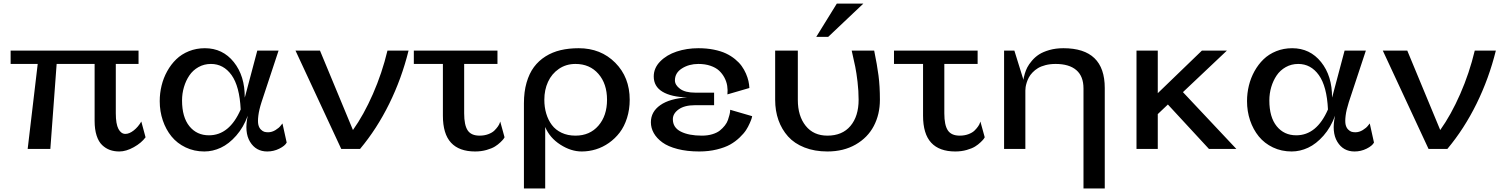

<svg xmlns="http://www.w3.org/2000/svg" viewBox="-20 -841 8475 1084"><path d="M136.2 0 192.9 -480H40V-555.2H762.2V-480H633.8V-201.2Q633.8 -141.1 648.7 -113Q663.6 -85 688 -85Q710 -85 734.9 -104.5Q759.8 -124 777.8 -154.8L801.8 -65.9Q778.8 -34.2 735.4 -10Q691.9 14.2 653.8 14.2Q624.5 14.2 600.6 5.6Q576.7 -2.9 556.6 -22Q536.6 -41 525.4 -75.7Q514.2 -110.4 514.2 -158.2V-480H299.8L264.2 0Z M1456.5 -264.2Q1442.4 -220.2 1438.5 -187.5Q1434.6 -154.8 1438.5 -137.5Q1442.4 -120.1 1452.6 -109.9Q1462.9 -99.6 1472.4 -96.9Q1481.9 -94.2 1493.7 -94.2Q1515.1 -94.2 1535.4 -106.7Q1555.7 -119.1 1564.9 -131.8L1574.7 -144L1598.6 -36.1Q1588.9 -17.6 1556.9 -1.7Q1524.9 14.2 1488.8 14.2Q1424.8 14.2 1391.6 -40.5Q1358.4 -95.2 1378.9 -188Q1355 -122.1 1313.7 -75.2Q1272.5 -28.3 1226.8 -7.1Q1181.2 14.2 1133.8 14.2Q1076.2 14.2 1028.1 -8.8Q980 -31.7 948.2 -70.8Q916.5 -109.9 899.2 -161.1Q881.8 -212.4 881.8 -270Q881.8 -314.9 892.3 -357.9Q902.8 -400.9 924.1 -439.2Q945.3 -477.5 975.1 -506.3Q1004.9 -535.2 1046.6 -552Q1088.4 -568.8 1136.7 -568.8Q1237.3 -568.8 1300 -490.5Q1362.8 -412.1 1361.8 -290Q1362.8 -293.9 1364.7 -299.8L1432.6 -555.2H1552.7ZM1007.8 -273.9Q1007.8 -179.7 1049.3 -128.4Q1090.8 -77.1 1159.7 -77.1Q1275.4 -77.1 1338.9 -223.1Q1332.5 -354 1287.4 -417Q1242.2 -480 1170.9 -480Q1132.3 -480 1100.6 -462.2Q1068.8 -444.3 1049.1 -415Q1029.3 -385.7 1018.6 -349.4Q1007.8 -313 1007.8 -273.9Z M2167.5 -555.2H2286.6Q2247.6 -397.5 2177.7 -255.6Q2107.9 -113.8 2012.7 0H1906.7L1648.4 -555.2H1786.6L1972.7 -106.9Q2033.7 -192.4 2085.4 -310.3Q2137.2 -428.2 2167.5 -555.2Z M2316.4 -480V-555.2H2788.6V-480H2600.6V-201.2Q2600.6 -134.8 2620.4 -105Q2640.1 -75.2 2687.5 -75.2Q2714.8 -75.2 2736.8 -83.5Q2758.8 -91.8 2770.8 -103.5Q2782.7 -115.2 2790.8 -126.7Q2798.8 -138.2 2801.3 -146.5L2804.2 -154.8L2828.6 -65.9Q2826.7 -62.5 2823.2 -57.1Q2819.8 -51.8 2805.7 -38.1Q2791.5 -24.4 2774.2 -13.7Q2756.8 -2.9 2727.1 5.6Q2697.3 14.2 2662.6 14.2Q2572.3 14.2 2526.4 -35.4Q2480.5 -85 2480.5 -188V-480Z M2938 223.1V-257.8Q2938 -322.8 2952.9 -374.5Q2967.8 -426.3 2994.6 -462.4Q3021.5 -498.5 3060.1 -522.7Q3098.6 -546.9 3145.3 -557.9Q3191.9 -568.8 3247.1 -568.8Q3372.1 -568.8 3453.6 -486.8Q3535.2 -404.8 3535.2 -277.8Q3535.2 -222.7 3520 -174.8Q3504.9 -127 3478.8 -92.8Q3452.6 -58.6 3418 -34.2Q3383.3 -9.8 3344.2 2.2Q3305.2 14.2 3264.2 14.2Q3203.6 14.2 3143.6 -24.4Q3083.5 -63 3058.1 -124V223.1ZM3229 -480Q3175.8 -480 3135.3 -452.1Q3094.7 -424.3 3074 -378.9Q3053.2 -333.5 3053.2 -277.8Q3053.2 -235.8 3064 -199.7Q3074.7 -163.6 3095.7 -135.5Q3116.7 -107.4 3150.9 -91.3Q3185.1 -75.2 3229 -75.2Q3309.6 -75.2 3358.4 -131.3Q3407.2 -187.5 3407.2 -277.8Q3407.2 -368.2 3358.4 -424.1Q3309.6 -480 3229 -480Z M4102.5 -221.2 4226.6 -185.1Q4225.6 -180.7 4223.9 -173.6Q4222.2 -166.5 4213.1 -145.8Q4204.1 -125 4191.9 -106.2Q4179.7 -87.4 4155.8 -64.5Q4131.8 -41.5 4102.3 -24.9Q4072.8 -8.3 4027.1 2.9Q3981.4 14.2 3927.7 14.2Q3858.9 14.2 3805.2 0.2Q3751.5 -13.7 3719.5 -37.1Q3687.5 -60.5 3671.1 -89.6Q3654.8 -118.7 3654.8 -150.9Q3654.8 -210 3707.8 -247.3Q3760.7 -284.7 3859.9 -291Q3769.5 -293.5 3720.2 -323.2Q3670.9 -353 3670.9 -409.2Q3670.9 -457 3707.3 -494.1Q3743.7 -531.2 3800.5 -550Q3857.4 -568.8 3922.9 -568.8Q3969.7 -568.8 4009.8 -560.8Q4049.8 -552.7 4078.4 -539.3Q4106.9 -525.9 4129.9 -507.1Q4152.8 -488.3 4167.2 -468.3Q4181.6 -448.2 4191.4 -425.8Q4201.2 -403.3 4205.6 -383.5Q4210 -363.8 4210.9 -344.2L4086.9 -308.1Q4089.4 -332.5 4085.7 -356.2Q4082 -379.9 4070.1 -402.6Q4058.1 -425.3 4039.6 -442.4Q4021 -459.5 3991 -469.7Q3960.9 -480 3922.9 -480Q3870.1 -480 3830.3 -454.8Q3790.5 -429.7 3790.5 -387.2Q3790.5 -360.8 3819.6 -339.4Q3848.6 -317.9 3904.8 -317.9H4011.7V-247.1H3904.8Q3844.7 -247.1 3811.8 -223.6Q3778.8 -200.2 3778.8 -168Q3778.8 -120.6 3824 -97.9Q3869.1 -75.2 3942.9 -75.2Q3975.6 -75.2 4002 -83.3Q4028.3 -91.3 4044.4 -104.2Q4060.5 -117.2 4072.5 -132.6Q4084.5 -147.9 4089.8 -163.6Q4095.2 -179.2 4098.4 -192.1Q4101.6 -205.1 4102.1 -212.9Z M4704.6 -820.8H4854.5L4655.8 -632.8H4588.4ZM4827.6 -277.8Q4827.6 -327.6 4821.5 -379.2Q4815.4 -430.7 4808.6 -464.1Q4801.8 -497.6 4788.6 -555.2H4915.5Q4932.1 -474.6 4939.9 -414.6Q4947.8 -354.5 4947.8 -277.8Q4947.8 -195.3 4913.3 -129.6Q4878.9 -64 4810.8 -24.9Q4742.7 14.2 4651.4 14.2Q4579.1 14.2 4522 -8.3Q4464.8 -30.8 4429.2 -70.6Q4393.6 -110.4 4375 -162.8Q4356.4 -215.3 4356.4 -277.8V-555.2H4484.4V-276.9Q4484.4 -186 4528.8 -130.6Q4573.2 -75.2 4651.4 -75.2Q4735.4 -75.2 4781.5 -129.9Q4827.6 -184.6 4827.6 -277.8Z M5027.3 -480V-555.2H5499.5V-480H5311.5V-201.2Q5311.5 -134.8 5331.3 -105Q5351.1 -75.2 5398.4 -75.2Q5425.8 -75.2 5447.8 -83.5Q5469.7 -91.8 5481.7 -103.5Q5493.7 -115.2 5501.7 -126.7Q5509.8 -138.2 5512.2 -146.5L5515.1 -154.8L5539.6 -65.9Q5537.6 -62.5 5534.2 -57.1Q5530.8 -51.8 5516.6 -38.1Q5502.4 -24.4 5485.1 -13.7Q5467.8 -2.9 5438 5.6Q5408.2 14.2 5373.5 14.2Q5283.2 14.2 5237.3 -35.4Q5191.4 -85 5191.4 -188V-480Z M6097.2 223.1V-341.8Q6097.2 -410.6 6056.6 -445.3Q6016.1 -480 5939.9 -480Q5908.7 -480 5883.1 -473.4Q5857.4 -466.8 5840.1 -456.3Q5822.8 -445.8 5809.3 -431.6Q5795.9 -417.5 5788.6 -403.6Q5781.2 -389.6 5776.6 -374.8Q5772 -359.9 5770.5 -349.4Q5769 -338.9 5769 -330.1V0H5648.9V-555.2H5707L5758.3 -390.1Q5758.8 -394 5759.5 -400.4Q5760.3 -406.7 5765.9 -425.3Q5771.5 -443.8 5780 -460.7Q5788.6 -477.5 5806.2 -498.3Q5823.7 -519 5846.4 -533.7Q5869.1 -548.3 5904.8 -558.6Q5940.4 -568.8 5983.9 -568.8Q6217.3 -568.8 6217.3 -344.2V223.1Z M6396.5 0V-555.2H6516.6V-314.9L6765.6 -555.2H6906.7L6658.7 -320.8L6960.4 0H6805.7L6573.7 -251L6516.6 -196.8V0Z M7595.2 -264.2Q7581.1 -220.2 7577.1 -187.5Q7573.2 -154.8 7577.1 -137.5Q7581.1 -120.1 7591.3 -109.9Q7601.6 -99.6 7611.1 -96.9Q7620.6 -94.2 7632.3 -94.2Q7653.8 -94.2 7674.1 -106.7Q7694.3 -119.1 7703.6 -131.8L7713.4 -144L7737.3 -36.1Q7727.5 -17.6 7695.6 -1.7Q7663.6 14.2 7627.4 14.2Q7563.5 14.2 7530.3 -40.5Q7497.1 -95.2 7517.6 -188Q7493.7 -122.1 7452.4 -75.2Q7411.1 -28.3 7365.5 -7.1Q7319.8 14.2 7272.5 14.2Q7214.8 14.2 7166.7 -8.8Q7118.7 -31.7 7086.9 -70.8Q7055.2 -109.9 7037.8 -161.1Q7020.5 -212.4 7020.5 -270Q7020.5 -314.9 7031 -357.9Q7041.5 -400.9 7062.7 -439.2Q7084 -477.5 7113.8 -506.3Q7143.6 -535.2 7185.3 -552Q7227.1 -568.8 7275.4 -568.8Q7376 -568.8 7438.7 -490.5Q7501.5 -412.1 7500.5 -290Q7501.5 -293.9 7503.4 -299.8L7571.3 -555.2H7691.4ZM7146.5 -273.9Q7146.5 -179.7 7188 -128.4Q7229.5 -77.1 7298.3 -77.1Q7414.1 -77.1 7477.5 -223.1Q7471.2 -354 7426 -417Q7380.9 -480 7309.6 -480Q7271 -480 7239.3 -462.2Q7207.5 -444.3 7187.7 -415Q7168 -385.7 7157.2 -349.4Q7146.5 -313 7146.5 -273.9Z M8306.2 -555.2H8425.3Q8386.2 -397.5 8316.4 -255.6Q8246.6 -113.8 8151.4 0H8045.4L7787.1 -555.2H7925.3L8111.3 -106.9Q8172.4 -192.4 8224.1 -310.3Q8275.9 -428.2 8306.2 -555.2Z"/></svg>

Font: Sporting Grotesque
Style: Regular
Weight: 400
Designer: Lucas LE BIHAN
Foundry: Lucas LE BIHAN
Version: Version 2.001;PS 2.1;hotconv 1.0.88;makeotf.lib2.5.647800